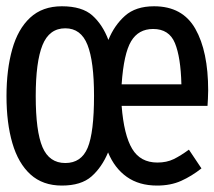

<svg xmlns="http://www.w3.org/2000/svg" viewBox="-23 -571 673 603"><path d="M461 -551.3Q550.3 -551.3 590.5 -480.5Q630.8 -409.7 630.8 -286.7Q630.8 -272.8 630 -260.5Q629.2 -248.2 628.7 -238.5H359Q366.2 -146.7 392.1 -103.6Q417.9 -60.5 471.3 -60.5Q500.5 -60.5 522.6 -71.3Q544.6 -82.1 570.3 -101L609.7 -42.1Q579 -17.9 546.2 -3.1Q513.3 11.8 470.3 11.8Q413.8 11.8 375.4 -15.4Q336.9 -42.6 316.4 -92.3Q296.9 -45.6 264.4 -16.9Q231.8 11.8 171.3 11.8Q111.3 11.8 72.8 -23.1Q34.4 -57.9 15.9 -121.3Q-2.6 -184.6 -2.6 -269.2Q-2.6 -352.3 15.4 -416.2Q33.3 -480 71.8 -515.6Q110.3 -551.3 171.3 -551.3Q234.9 -551.3 267.2 -522.3Q299.5 -493.3 317.4 -445.6Q335.9 -491.3 369.5 -521.3Q403.1 -551.3 461 -551.3ZM182.1 -482.1Q131.8 -482.1 110.5 -429.5Q89.2 -376.9 89.2 -269.2Q89.2 -158.5 110.5 -108.7Q131.8 -59 182.1 -59Q232.3 -59 252.3 -106.9Q272.3 -154.9 272.3 -270.3Q272.3 -377.9 251.8 -430Q231.3 -482.1 182.1 -482.1ZM457.9 -480Q411.8 -480 388.7 -441.3Q365.6 -402.6 359 -306.2H546.7Q544.6 -391.3 526.4 -435.6Q508.2 -480 457.9 -480Z"/></svg>

Font: FiraCode Nerd Font
Style: Regular
Weight: 400
Designer: Carrois Corporate, Edenspiekermann AG, Nikita Prokopov
Foundry: Carrois Corporate, Edenspiekermann AG, Nikita Prokopov
Version: Version 6.002;Nerd Fonts 3.4.0